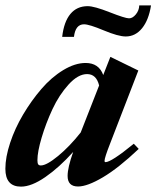

<svg xmlns="http://www.w3.org/2000/svg" viewBox="-33 -677 577 708"><path d="M430.7 -542.5Q403.3 -542.5 349.6 -564.9Q295.9 -587.4 276.9 -587.4Q245.1 -587.4 239.7 -541H196.3Q202.6 -596.7 226.6 -625.5Q250.5 -654.3 290.5 -654.3Q314.5 -654.3 371.6 -631.8Q428.7 -609.4 442.9 -609.4Q456.1 -609.4 468 -624Q480 -638.7 480.5 -657.2H523.9Q515.6 -603.5 491 -573Q466.3 -542.5 430.7 -542.5ZM44.4 11.2Q-13.2 11.2 -13.2 -54.7Q-13.2 -97.2 4.4 -150.4Q22 -203.6 52.2 -254.6Q82.5 -305.7 119.6 -348.9Q156.7 -392.1 200.2 -418.5Q243.7 -444.8 282.7 -444.8Q331.5 -444.8 347.7 -400.4L374 -467.3L477.1 -417L372.6 -146.5Q352.5 -95.2 352.5 -84Q352.5 -79.1 356 -79.1Q377.4 -79.1 460.4 -147L478.5 -127.9Q403.8 -57.1 346.4 -23.2Q289.1 10.7 254.9 10.7Q216.3 10.7 216.3 -28.3Q216.3 -59.1 236.8 -116.7Q185.5 -59.6 134.3 -24.2Q83 11.2 44.4 11.2ZM105 -86.4Q105 -75.7 107.7 -71.3Q110.4 -66.9 117.7 -66.9Q138.7 -66.9 181.2 -101.8Q223.6 -136.7 264.6 -188.5L332.5 -361.8Q322.3 -403.8 288.1 -403.8Q254.9 -403.8 220 -365.5Q185.1 -327.1 160.6 -274.7Q136.2 -222.2 120.6 -169.7Q105 -117.2 105 -86.4Z"/></svg>

Font: Elstob ExtraBold
Style: Italic
Weight: 800
Italic angle: -20°
Designer: Peter S. Baker
Version: Version 1.015